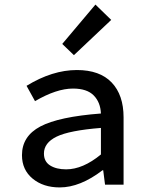

<svg xmlns="http://www.w3.org/2000/svg" viewBox="-20 -807 640 839"><path d="M241 12Q169 12 122.5 -26.5Q76 -65 76 -129Q76 -212 156.5 -254.5Q237 -297 421 -311Q419 -360 389.5 -390Q360 -420 299 -420Q227 -420 133 -365L96 -432Q209 -501 316 -501Q416 -501 468 -446.5Q520 -392 520 -294V0H439L431 -63H428Q330 12 241 12ZM269 -67Q342 -67 421 -132V-248Q283 -237 227.5 -210Q172 -183 172 -136Q172 -101 199 -84Q226 -67 269 -67ZM303 -566 252 -615 397 -787 466 -720Z"/></svg>

Font: TypoPRO Source Code Pro
Style: Regular
Weight: 500
Monospace: yes
Designer: Paul D. Hunt, Teo Tuominen
Foundry: Adobe Systems Incorporated
Version: Version 2.010;PS 1.0;hotconv 1.0.84;makeotf.lib2.5.63406